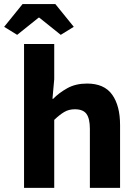

<svg xmlns="http://www.w3.org/2000/svg" viewBox="-45 -915 665 935"><path d="M72.1 0V-700.6H219.1V-529.4L210.5 -434H214.2Q241.9 -462.6 282.6 -485.4Q323.3 -508.1 378.8 -508.1Q462.7 -508.1 501.2 -454.1Q539.7 -400.1 539.7 -306.2V0H392.7V-287.4Q392.7 -337 376.4 -359.9Q360.1 -382.9 319.5 -382.9Q290.2 -382.9 267.8 -369.6Q245.4 -356.4 219.1 -331.2V0ZM38.6 -745.3 -24.8 -784.4 64.8 -895.1H224.6L314.3 -784.4L250.8 -745.3L146.7 -828.8H142.7Z"/></svg>

Font: Source Code Pro ExtraLight
Style: Regular
Weight: 200
Monospace: yes
Designer: Paul D. Hunt, Teo Tuominen
Foundry: Adobe
Version: Version 1.026;hotconv 1.1.0;makeotfexe 2.6.0